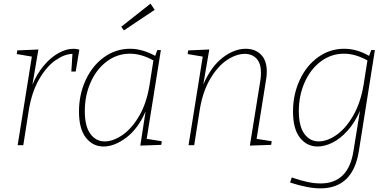

<svg xmlns="http://www.w3.org/2000/svg" viewBox="-20 -798 2143 1055"><path d="M416 -525 396 -405H372L378 -502Q334 -501 284.5 -466.5Q235 -432 194.5 -361.5Q154 -291 138 -191L108 0H77L155 -487L72 -501L75 -521L191 -526L158 -332Q182 -391 219.5 -436Q257 -481 300 -505.5Q343 -530 384 -530Q402 -530 416 -525Z M786 -35 869 -22 866 -2 751 2 780 -186Q739 -91 674 -42Q609 7 549 7Q490 7 452 -41.5Q414 -90 414 -185Q414 -278 450.5 -357.5Q487 -437 551.5 -483.5Q616 -530 695 -530Q762 -530 833 -491L844 -523H864ZM802 -333 823 -466Q756 -503 694 -503Q624 -503 567 -460.5Q510 -418 478 -345.5Q446 -273 446 -188Q446 -104 476.5 -62.5Q507 -21 555 -21Q601 -21 652 -55.5Q703 -90 744.5 -160.5Q786 -231 802 -333ZM830 -744 661 -631 646 -651 807 -778Z M1390 -35 1473 -22 1470 -2 1353 2 1411 -358Q1414 -379 1414 -398Q1414 -450 1389.5 -476Q1365 -502 1325 -502Q1278 -502 1227 -468Q1176 -434 1134.5 -363.5Q1093 -293 1077 -191L1047 0H1016L1094 -487L1011 -501L1014 -521L1130 -526L1097 -334Q1141 -434 1204.5 -482Q1268 -530 1330 -530Q1382 -530 1414 -498Q1446 -466 1446 -404Q1446 -381 1442 -360Z M2020 -523H2040L1952 31Q1920 237 1740 237Q1672 237 1574 205L1583 177Q1676 210 1741 210Q1894 210 1922 33L1958 -189Q1929 -123 1889 -79Q1849 -35 1806.5 -14Q1764 7 1725 7Q1666 7 1628 -41.5Q1590 -90 1590 -185Q1590 -278 1626.5 -357.5Q1663 -437 1727.5 -483.5Q1792 -530 1871 -530Q1941 -530 2008 -491ZM1978 -333 1999 -466Q1932 -503 1870 -503Q1800 -503 1743 -460.5Q1686 -418 1654 -345.5Q1622 -273 1622 -188Q1622 -104 1652.5 -62.5Q1683 -21 1731 -21Q1777 -21 1827.5 -55.5Q1878 -90 1919.5 -160.5Q1961 -231 1978 -333Z"/></svg>

Font: Bitter Pro ExtraLight
Style: Italic
Weight: 275
Italic angle: -9°
Designer: Sol Matas, and Bitter project Authors
Foundry: Sol Matas
Version: Version 1.010